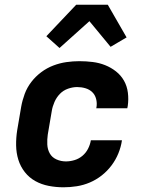

<svg xmlns="http://www.w3.org/2000/svg" viewBox="-20 -788 640 816"><path d="M250 8Q218 8 187 2Q156 -4 130 -18.5Q104 -33 85.5 -56.5Q67 -80 58 -109Q49 -138 48.5 -170Q48 -202 53 -234L70 -334Q75 -362 85 -389Q95 -416 113 -439.5Q131 -463 155 -481Q179 -499 206.5 -509.5Q234 -520 262 -524Q290 -528 317 -528Q346 -528 374 -524.5Q402 -521 427 -511Q452 -501 473 -484.5Q494 -468 507 -445Q520 -422 523.5 -394Q527 -366 523 -338L521 -328H389L390 -332Q393 -350 388.5 -367.5Q384 -385 372 -396.5Q360 -408 343 -413Q326 -418 308 -418Q289 -418 269 -411Q249 -404 234.5 -389Q220 -374 211.5 -354.5Q203 -335 200 -316L183 -216Q180 -195 181 -174Q182 -153 191.5 -136Q201 -119 220 -110.5Q239 -102 260 -102Q278 -102 296.5 -107.5Q315 -113 330 -125.5Q345 -138 354 -155.5Q363 -173 366 -191V-192H498V-190Q494 -163 483 -136Q472 -109 454 -85Q436 -61 412.5 -42.5Q389 -24 362 -12.5Q335 -1 306.5 3.5Q278 8 250 8ZM233 -584 177 -634 304 -768H438L518 -629L450 -589L360 -698Z"/></svg>

Font: Iosevka XBd Ex Obl
Style: Regular
Weight: 800
Width: 7
Italic angle: -9°
Monospace: yes
Designer: Belleve Invis
Foundry: Belleve Invis
Version: Version 32.5.0; ttfautohint (v1.8.4)